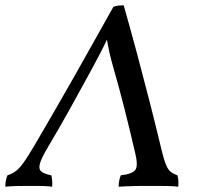

<svg xmlns="http://www.w3.org/2000/svg" viewBox="-47 -702 754 725"><path d="M-27 3Q-27 -8 -25 -19Q-23 -30 -19 -40Q0 -46 14 -57Q28 -68 43.5 -90Q59 -112 82 -151Q120 -216 158 -281.5Q196 -347 233 -412.5Q270 -478 307 -544Q344 -610 381 -676Q390 -680 401 -681Q412 -682 420 -682Q446 -591 470.5 -499.5Q495 -408 518.5 -316Q542 -224 564 -132Q573 -95 581 -77Q589 -59 599 -52Q609 -45 623 -40Q626 -29 626.5 -18.5Q627 -8 626 3Q610 1 589.5 0.5Q569 0 549.5 0Q530 0 515 0Q502 0 488.5 0Q475 0 460.5 0.5Q446 1 431 1.5Q416 2 401 3Q401 -8 403 -19Q405 -30 409 -40Q453 -45 464 -60.5Q475 -76 464 -122Q445 -204 424.5 -285.5Q404 -367 381 -447Q372 -478 366.5 -502.5Q361 -527 355 -563H362Q345 -527 331.5 -501Q318 -475 299 -440Q259 -366 217.5 -291.5Q176 -217 132 -143Q109 -104 103.5 -83.5Q98 -63 109.5 -54Q121 -45 147 -40Q149 -30 150 -19Q151 -8 150 3Q134 1 119 0.5Q104 0 89 0Q74 0 58 0Q32 0 13.5 0.5Q-5 1 -27 3Z"/></svg>

Font: Vollkorn
Style: Italic
Weight: 400
Italic angle: -11°
Designer: Friedrich Althausen
Foundry: Friedrich Althausen
Version: Version 5.001